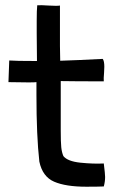

<svg xmlns="http://www.w3.org/2000/svg" viewBox="-20 -706 427 727"><path d="M191 -684 164 -685Q135 -687 121 -686Q119 -669 119 -627V-580L120 -475Q37 -475 15 -477L12 -395L88 -394Q112 -394 118 -395V-347Q118 -191 129 -94Q141 -37 185 -18Q229 1 307 1Q352 1 373 0Q378 -18 378 -36Q378 -47 373 -87Q333 -85 284.5 -90Q236 -95 220 -115Q214 -129 212 -148Q210 -167 210 -212V-246V-399Q264 -398 373 -398Q372 -408 374 -430L375 -453Q375 -475 369 -483Q273 -478 208 -476L207 -532V-685Q202 -684 191 -684Z"/></svg>

Font: Londrina Solid Light
Style: Regular
Weight: 300
Designer: Marcelo Magalhaes
Foundry: Marcelo Magalhães
Version: Version 1.002